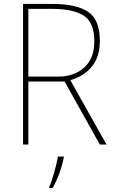

<svg xmlns="http://www.w3.org/2000/svg" viewBox="-20 -734 585 975"><path d="M243 -689Q352 -689 405.5 -654.5Q459 -620 459 -524Q459 -438 408 -391.5Q357 -345 275 -345H124V-689ZM248 -714H97V0H124V-320H308L487 0H521L337 -327Q407 -347 447 -396.5Q487 -446 487 -525Q487 -636 426 -675Q365 -714 248 -714ZM304 61H274Q269 93 255 142.5Q241 192 230 215V221H247Q267 186 281.5 146Q296 106 304 67Z"/></svg>

Font: Noto Sans Display Thin
Style: Regular
Weight: 250
Designer: Monotype Design Team
Foundry: Monotype Imaging Inc.
Version: Version 1.900